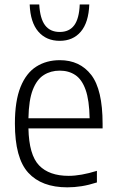

<svg xmlns="http://www.w3.org/2000/svg" viewBox="-20 -814 510 844"><path d="M276 9.5Q163 9.5 104.2 -54.8Q45.5 -119 45.5 -271Q45.5 -370 70.2 -431.5Q95 -493 139.5 -521.2Q184 -549.5 243 -549.5Q331 -549.5 381 -484.8Q431 -420 431 -270V-249.5H105Q107.5 -133 151.8 -87Q196 -41 282 -41Q335 -41 406 -63V-12Q370 -0.5 338.5 4.5Q307 9.5 276 9.5ZM242.5 -503.5Q203 -503.5 172.5 -484.2Q142 -465 124.2 -419.5Q106.5 -374 105 -294H374Q372.5 -374 356.2 -419.5Q340 -465 311 -484.2Q282 -503.5 242.5 -503.5ZM242.5 -634.5Q183.5 -634.5 148.5 -675Q113.5 -715.5 110.5 -794.5H152.5Q156 -732 178.2 -702.8Q200.5 -673.5 242.5 -673.5Q284.5 -673.5 306.2 -702.8Q328 -732 330.5 -794.5H372.5Q369.5 -715 335.2 -674.8Q301 -634.5 242.5 -634.5Z"/></svg>

Font: Encode Sans SemiCondensed SemiCondensed Light
Style: Regular
Weight: 300
Width: 4
Designer: Multiple Designers
Foundry: Impallari Type
Version: Version 3.000; ttfautohint (v1.8.3) -l 8 -r 50 -G 200 -x 14 